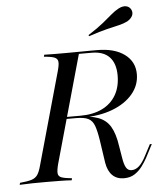

<svg xmlns="http://www.w3.org/2000/svg" viewBox="-73 -803 714 860"><g transform="rotate(-5 284.0 -372.5)"><path d="M-18.5 0 -16.1 -8.9Q18.5 -12.1 36.3 -17.7Q54 -23.4 63.3 -37.1Q72.6 -50.8 79.8 -78.2L196 -492.7Q204 -521 202.4 -534.7Q200.8 -548.4 186.7 -554Q172.6 -559.7 139.5 -562.1L141.9 -571Q163.7 -570.2 190.7 -570.2Q217.7 -570.2 246 -570.2Q279.8 -570.2 306.5 -570.6Q333.1 -571 352 -571Q371 -571 379.8 -571Q457.3 -571 502.4 -537.9Q547.6 -504.8 547.6 -448.4Q547.6 -398.4 514.5 -359.3Q481.5 -320.2 423.4 -298Q365.3 -275.8 289.5 -275.8H208.9L211.3 -284.7H279.8Q336.3 -284.7 377 -304.4Q417.7 -324.2 439.5 -361.3Q461.3 -398.4 461.3 -450Q461.3 -504 434.3 -532.7Q407.3 -561.3 354.8 -561.3H296.8L161.3 -78.2Q154 -50.8 155.2 -36.7Q156.5 -22.6 171 -17.3Q185.5 -12.1 217.7 -8.9L215.3 0Q191.1 -1.6 161.7 -2Q132.3 -2.4 101.6 -2.4Q68.5 -2.4 38.3 -2Q8.1 -1.6 -18.5 0ZM450 11.3Q417.7 11.3 398 -8.1Q378.2 -27.4 371.8 -64.5L356.5 -167.7Q350 -209.7 341.5 -233.1Q333.1 -256.5 314.9 -266.1Q296.8 -275.8 259.7 -275.8L262.1 -280.6Q321.8 -280.6 358.1 -267.3Q394.4 -254 413.3 -222.2Q432.3 -190.3 440.3 -133.9L449.2 -80.6Q454 -50 462.5 -35.9Q471 -21.8 487.1 -21.8Q504.8 -21.8 520.6 -35.9Q536.3 -50 551.6 -79.8L578.2 -130.6H587.1L556.5 -71.8Q546 -52.4 531.9 -33.5Q517.7 -14.5 498 -1.6Q478.2 11.3 450 11.3ZM350 -636.3 346.8 -641.1Q391.1 -669.4 416.1 -689.9Q441.1 -710.5 458.1 -725Q475 -739.5 491.9 -748.4Q510.5 -758.1 525.8 -755.2Q541.1 -752.4 548.4 -737.9Q554.8 -724.2 548.8 -710.9Q542.7 -697.6 525 -687.1Q508.9 -679 486.7 -673.8Q464.5 -668.5 432.3 -660.9Q400 -653.2 350 -636.3Z"/></g></svg>

Font: Playfair 144pt
Style: Italic
Weight: 400
Italic angle: -15.6°
Designer: Claus Eggers Sørensen
Foundry: Claus Eggers Sørensen
Version: Version 2.001;gftools[0.9.30]